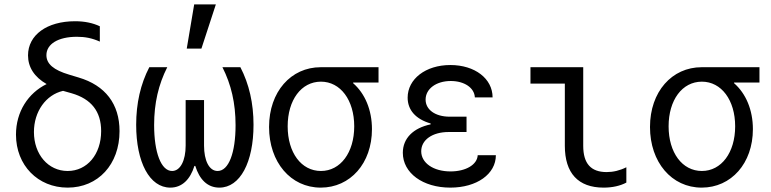

<svg xmlns="http://www.w3.org/2000/svg" viewBox="-20 -847 3520 877"><path d="M331 -679C369 -679 400 -673 436 -657V-727C404 -742 367 -750 323 -750C194 -750 108 -687 108 -594C108 -540 137 -495 193 -463C109 -422 53 -337 53 -232C53 -92 153 10 289 10C428 10 526 -96 526 -248C526 -372 461 -457 339 -493L296 -506C225 -527 192 -555 192 -595C192 -646 246 -679 331 -679ZM268 -432 307 -421C397 -395 442 -338 442 -248C442 -142 378 -66 289 -66C200 -66 135 -142 135 -244C135 -338 190 -414 268 -432Z M982 10C1077 10 1138 -106 1138 -277C1138 -375 1118 -463 1078 -540H996C1036 -461 1056 -376 1056 -275C1056 -150 1025 -66 974 -66C935 -66 912 -114 912 -182V-390H828V-182C828 -114 804 -66 766 -66C716 -66 684 -150 684 -276C684 -376 704 -461 744 -540H662C622 -463 602 -375 602 -277C602 -106 663 10 758 10C812 10 849 -28 868 -89H872C891 -28 927 10 982 10ZM966 -827H867L833 -625H900Z M1446 -66C1356 -66 1294 -150 1294 -270C1294 -390 1356 -474 1446 -474C1535 -474 1598 -390 1598 -270C1598 -150 1535 -66 1446 -66ZM1445 10C1580 10 1679 -101 1679 -257C1679 -345 1647 -420 1593 -467V-470H1709V-540H1445C1309 -540 1209 -428 1209 -267C1209 -106 1308 10 1445 10Z M2149 -402H2230C2230 -488 2149 -550 2037 -550C1924 -550 1842 -486 1842 -401C1842 -345 1878 -303 1947 -283V-279C1867 -262 1820 -215 1820 -149C1820 -57 1911 10 2037 10C2158 10 2245 -52 2245 -138H2162C2160 -95 2108 -64 2038 -64C1959 -64 1904 -103 1904 -156C1904 -208 1955 -244 2029 -244H2111V-314H2034C1968 -314 1924 -346 1924 -392C1924 -441 1972 -477 2039 -477C2101 -477 2147 -446 2149 -402Z M2644 -540H2403V-465H2560V-181C2560 -56 2621 10 2737 10C2777 10 2813 2 2841 -13V-83C2811 -68 2781 -61 2751 -61C2679 -61 2644 -100 2644 -181Z M3186 -66C3096 -66 3034 -150 3034 -270C3034 -390 3096 -474 3186 -474C3275 -474 3338 -390 3338 -270C3338 -150 3275 -66 3186 -66ZM3185 10C3320 10 3419 -101 3419 -257C3419 -345 3387 -420 3333 -467V-470H3449V-540H3185C3049 -540 2949 -428 2949 -267C2949 -106 3048 10 3185 10Z"/></svg>

Font: CommitMono-dimboump
Style: Regular
Weight: 400
Monospace: yes
Designer: Eigil Nikolajsen
Foundry: Eigil Nikolajsen
Version: Version 1.143